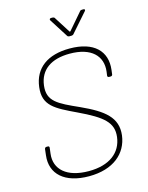

<svg xmlns="http://www.w3.org/2000/svg" viewBox="-132 -981 825 1070"><g transform="rotate(-15 280.0 -445.5)"><path d="M262 -887 330 -780C332 -776 337 -774 341 -774H354C359 -774 364 -776 367 -780L461 -887C467 -893 464 -899 457 -899H448C443 -899 438 -898 435 -893L355 -800C354 -798 351 -797 349 -800L290 -893C288 -897 283 -899 278 -899H269C262 -899 258 -893 262 -887ZM247 8C387 8 469 -63 482 -165C494 -266 427 -318 298 -377C180 -430 123 -456 134 -546C145 -634 211 -680 318 -680C442 -680 502 -619 491 -530L488 -508C487 -502 491 -498 497 -498H506C512 -498 517 -502 517 -508L520 -532C533 -638 465 -708 325 -708C198 -708 119 -651 106 -544C93 -439 158 -408 276 -352C413 -287 463 -245 453 -163C442 -75 372 -20 253 -20C127 -20 60 -80 71 -169L75 -202C76 -208 73 -212 67 -212H59C53 -212 49 -208 48 -202L44 -167C31 -61 107 8 247 8Z"/></g></svg>

Font: Barlow Thin
Style: Italic
Weight: 250
Italic angle: -7°
Designer: Jeremy Tribby
Foundry: Tribby Type
Version: Version 1.422;hotconv 1.0.109;makeotfexe 2.5.65596